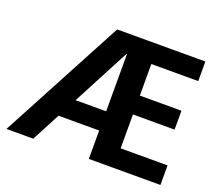

<svg xmlns="http://www.w3.org/2000/svg" viewBox="-118 -862 1153 1023"><g transform="rotate(20 459.0 -350.0)"><path d="M9 0 382 -700H882V-589H616V-410H852V-303H616V-111H882V0H476V-594H473L161 0ZM140 -161 182 -270H535L562 -161Z"/></g></svg>

Font: DM Sans 36pt ExtraBold
Style: Regular
Weight: 800
Designer: Colophon Foundry, Jonny Pinhorn
Foundry: Colophon Foundry
Version: Version 4.004;gftools[0.9.30]